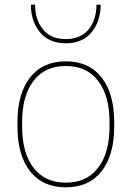

<svg xmlns="http://www.w3.org/2000/svg" viewBox="-20 -800 566 826"><path d="M55.2 -254.9V-274.9Q55.2 -397.5 109.4 -466.8Q163.6 -536.1 263.2 -536.1Q362.8 -536.1 417 -466.8Q471.2 -397.5 471.2 -274.9V-254.9Q471.2 -132.3 417 -63.2Q362.8 5.9 263.2 5.9Q163.6 5.9 109.4 -63.2Q55.2 -132.3 55.2 -254.9ZM451.2 -254.9V-274.9Q451.2 -387.7 402.3 -451.9Q353.5 -516.1 263.2 -516.1Q172.9 -516.1 124 -451.9Q75.2 -387.7 75.2 -274.9V-254.9Q75.2 -142.6 124 -78.4Q172.9 -14.2 263.2 -14.2Q353.5 -14.2 402.3 -78.4Q451.2 -142.6 451.2 -254.9ZM112.8 -779.8H130.9Q130.9 -715.8 164.6 -673.8Q198.2 -631.8 263.2 -631.8Q296.4 -631.8 322 -643.6Q347.7 -655.3 363.3 -675.8Q378.9 -696.3 387 -722.7Q395 -749 395 -779.8H413.1Q413.1 -708.5 374 -661.1Q335 -613.8 263.2 -613.8Q191.4 -613.8 152.1 -661.1Q112.8 -708.5 112.8 -779.8Z"/></svg>

Font: Cooper Hewitt
Style: Thin
Weight: 701
Designer: Village Type and Design LLC
Foundry: Cooper Hewitt Smithsonian Design Museum
Version: 1.000